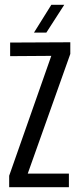

<svg xmlns="http://www.w3.org/2000/svg" viewBox="-20 -775 329 795"><path d="M18 0V-47.3L192.4 -543.7L22 -542.5V-598.8L271.1 -600V-551.7L94.9 -56.3H265.3V0ZM120.7 -640 192.6 -755.2H246.1L171.9 -640Z"/></svg>

Font: Big Shoulders Thin
Style: Regular
Weight: 100
Designer: Patric King
Foundry: XO Type Co
Version: Version 2.002